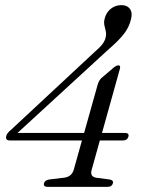

<svg xmlns="http://www.w3.org/2000/svg" viewBox="-20 -731 556 751"><path d="M362.5 -401.5Q365.5 -411 369.8 -417.5Q374 -424 380 -428.5L424.5 -466.5Q436 -475.5 443 -475.5Q452.5 -475.5 449 -462L379 -211H469Q485.5 -211 482.5 -197.5Q478.5 -181.5 459.5 -181.5H370.5L338.5 -66.5Q330.5 -39.5 358 -35.5L408.5 -29Q425 -26 421.5 -14.5Q418 0 400 0H167Q149 0 152 -14Q155.5 -26.5 173 -29L231 -36Q260 -39.5 268.5 -67L300.5 -181.5H20.5Q-0.5 -181.5 4.5 -199Q7 -210.5 25 -225L351.5 -529Q367.5 -542.5 378 -555Q388.5 -567.5 392.5 -581.5Q396.5 -596.5 393.8 -608.5Q391 -620.5 388.2 -632.8Q385.5 -645 390 -660.5Q395.5 -682 413.2 -696.5Q431 -711 455.5 -711Q477.5 -711 488.2 -696.2Q499 -681.5 492.5 -656Q485.5 -625.5 465.2 -599Q445 -572.5 403.5 -537L48.5 -211H309Z"/></svg>

Font: Fraunces 72pt Soft Light
Style: Italic
Weight: 300
Italic angle: -16°
Version: Version 1.000;[b76b70a41]